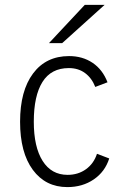

<svg xmlns="http://www.w3.org/2000/svg" viewBox="-20 -752 517 784"><path d="M62 -255Q62 -381 115 -452Q168 -523 262 -523Q317 -523 358 -495.5Q399 -468 419 -416L369 -397Q355 -433 327.5 -453.5Q300 -474 261 -474Q189 -474 153.5 -417.5Q118 -361 118 -255Q118 -152 154 -95Q190 -38 256 -38Q299 -38 331 -61Q363 -84 376 -124L426 -105Q409 -51 363 -19.5Q317 12 255 12Q166 12 114 -58.5Q62 -129 62 -255ZM326 -732H407L234 -576H180Z"/></svg>

Font: Overpass ExtraLight
Style: Regular
Weight: 200
Designer: Delve Withrington, Thomas Jockin
Foundry: Delve Fonts
Version: Version 3.000;DELV;Overpass